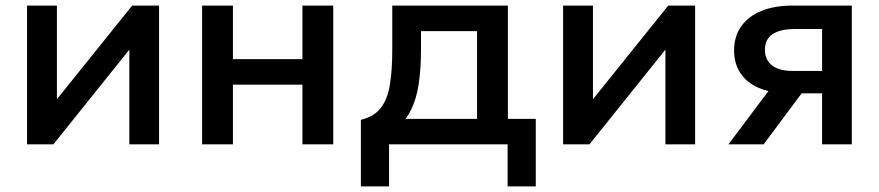

<svg xmlns="http://www.w3.org/2000/svg" viewBox="-20 -515 3136 685"><path d="M76.5 0V-495H183V-161L451.5 -495H547.5V0H441.5V-338L170.5 0Z M701 0V-495H811V-304H1059V-495H1169V0H1059V-213H811V0Z M1267.5 150V-87.5Q1315 -99 1339 -130.5Q1363 -162 1371.2 -213.8Q1379.5 -265.5 1379.5 -338.5V-495H1792V-91H1891.5V150H1791V0H1368V150ZM1682 -91V-404H1482V-338.5Q1482 -271 1474 -216.5Q1466 -162 1445.5 -121Q1437.5 -105 1427 -91Z M1989 0V-495H2095.5V-161L2364 -495H2460V0H2354V-338L2083 0Z M2579 0 2721.5 -190Q2703.5 -194 2688 -201Q2644.5 -219.5 2621.8 -253.8Q2599 -288 2599 -335Q2599 -385.5 2624.5 -421.2Q2650 -457 2696.5 -476Q2743 -495 2805.5 -495H3019V0H2913V-182H2840L2704.5 0ZM2913 -262V-411.5H2816.5Q2763.5 -411.5 2736.2 -393Q2709 -374.5 2709 -337.5Q2709 -301.5 2734.2 -281.8Q2759.5 -262 2807.5 -262Z"/></svg>

Font: Geologica EX
Style: Regular
Weight: 400
Designer: Sindre Bremnes, Frode Helland
Foundry: Monokrom Skriftforlag AS
Version: Version 1.010;gftools[0.9.28]